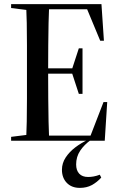

<svg xmlns="http://www.w3.org/2000/svg" viewBox="-20 -684 578 933"><path d="M34 0V-19L138 -32H186V0ZM107 0Q109 -40 110 -93Q111 -146 111 -203.5Q111 -261 111 -313V-357Q111 -409 111 -465Q111 -521 110 -572.5Q109 -624 107 -664H219Q217 -624 216 -572Q215 -520 214.5 -464.5Q214 -409 214 -357V-313Q214 -261 214.5 -203.5Q215 -146 216 -93Q217 -40 219 0ZM164 0V-25H451L415 -12L483 -188H501L489 0ZM164 -326V-352H344V-326ZM363 -228 330 -329V-348L363 -449H381V-228ZM34 -645V-664H186V-632H138ZM467 -486 398 -652 435 -639H155V-664H473L485 -486ZM368 229Q328 229 304.5 204.5Q281 180 281 141Q281 109 299 81.5Q317 54 346 32Q375 10 408 -5V-13L423 -5Q389 19 369.5 48.5Q350 78 350 115Q350 144 365 160Q380 176 408 176Q421 176 435 173.5Q449 171 465 165L472 179Q451 202 426 215.5Q401 229 368 229Z"/></svg>

Font: Source Serif 4 60pt SemiBold
Style: Regular
Weight: 600
Version: Version 4.004;hotconv 1.0.116;makeotfexe 2.5.65601